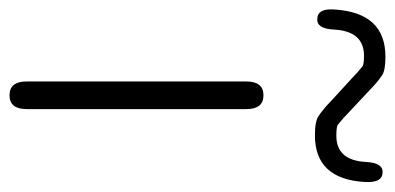

<svg xmlns="http://www.w3.org/2000/svg" viewBox="-284 -596 829 403"><g transform="rotate(90 130.5 -394.5)"><path d="M129 0Q100 0 100 -36V-497Q100 -533 129 -533Q158 -533 158 -497V-36Q158 0 129 0ZM213 -641Q183 -641 172 -649Q156 -660 142 -674L94 -718Q82 -730 68 -741Q64 -744 46 -744Q-6 -744 -9 -680Q-11 -644 -32 -646Q-54 -647 -51 -683Q-44 -789 48 -789Q77 -789 87 -782Q103 -771 117 -757L165 -712Q177 -700 191 -689Q195 -686 214 -686Q266 -686 269 -749Q271 -785 292 -783Q313 -782 311 -746Q305 -641 213 -641Z"/></g></svg>

Font: Resource Han Rounded KR Light
Style: Regular
Weight: 300
Designer: Cyano Hao (round all glyphs); Ryoko NISHIZUKA 西塚涼子 (kana, bopomofo & ideographs); Paul D. Hunt (Latin, Greek & Cyrillic)
Foundry: Cyano Hao
Version: 0.990